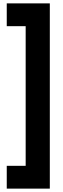

<svg xmlns="http://www.w3.org/2000/svg" viewBox="-20 -927 375 1137"><path d="M275 190H20V55H132V-772H20V-907H275Z"/></svg>

Font: TypoPRO Sinkin Sans
Style: 700 Bold
Weight: 700
Designer: Keith Bates
Foundry: K-Type
Version: Sinkin Sans (version 1.0)  by Keith Bates   •   © 2014   www